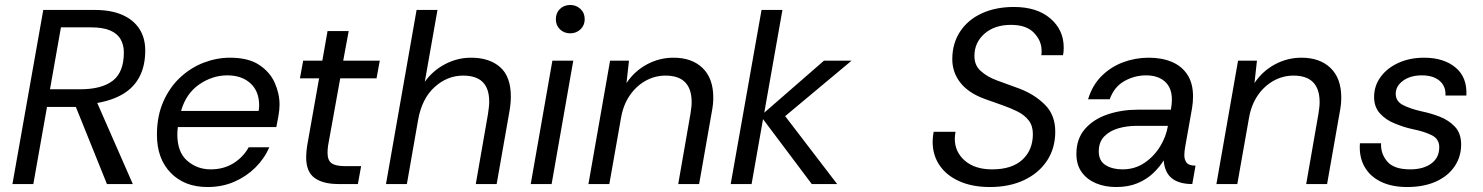

<svg xmlns="http://www.w3.org/2000/svg" viewBox="-20 -740 5962 772"><path d="M30 0 154 -700H361Q426 -700 471 -680.5Q516 -661 540 -624.5Q564 -588 564 -537Q564 -477 542 -433.5Q520 -390 477 -363.5Q434 -337 371 -326L514 0H410L285 -310H169L114 0ZM181 -381H302Q389 -381 433.5 -415.5Q478 -450 478 -529Q478 -559 465 -582Q452 -605 423 -617.5Q394 -630 346 -630H225Z M814 12Q722 12 666.5 -45Q611 -102 611 -198Q611 -273 636.5 -331Q662 -389 704.5 -428.5Q747 -468 799 -488Q851 -508 905 -508Q978 -508 1021.5 -479.5Q1065 -451 1084.5 -407.5Q1104 -364 1104 -319Q1104 -299 1099.5 -273.5Q1095 -248 1091 -229H695Q694 -221 693.5 -213.5Q693 -206 693 -199Q693 -128 733 -93.5Q773 -59 827 -59Q879 -59 918.5 -83.5Q958 -108 980 -148H1063Q1043 -102 1006.5 -66Q970 -30 921.5 -9Q873 12 814 12ZM708 -294H1020Q1021 -300 1021.5 -305.5Q1022 -311 1022 -316Q1022 -373 987 -405Q952 -437 894 -437Q834 -437 781 -400.5Q728 -364 708 -294Z M1341 0Q1279 0 1245 -24.5Q1211 -49 1211 -108Q1211 -118 1212 -129.5Q1213 -141 1215 -154L1263 -425H1186L1199 -496H1276L1297 -615H1382L1360 -496H1507L1494 -425H1348L1299 -154Q1298 -146 1297.5 -139Q1297 -132 1297 -126Q1297 -95 1313.5 -83.5Q1330 -72 1367 -72H1432L1419 0Z M1532 0 1655 -700H1739L1688 -411Q1720 -456 1769.5 -482Q1819 -508 1874 -508Q1948 -508 1991 -470Q2034 -432 2034 -352Q2034 -323 2028 -290L1977 0H1893L1942 -281Q1944 -295 1945.5 -307.5Q1947 -320 1947 -331Q1947 -384 1921 -410Q1895 -436 1842 -436Q1778 -436 1727 -389.5Q1676 -343 1661 -257L1616 0Z M2114 0 2201 -496H2285L2198 0ZM2273 -606Q2248 -606 2231.5 -622Q2215 -638 2215 -663Q2215 -688 2231.5 -704Q2248 -720 2273 -720Q2297 -720 2314 -704Q2331 -688 2331 -663Q2331 -638 2314 -622Q2297 -606 2273 -606Z M2346 0 2433 -496H2509L2499 -406Q2531 -454 2581 -481Q2631 -508 2688 -508Q2762 -508 2805 -466.5Q2848 -425 2848 -348Q2848 -334 2846.5 -319.5Q2845 -305 2842 -290L2791 0H2707L2756 -281Q2758 -294 2759.5 -306Q2761 -318 2761 -329Q2761 -436 2656 -436Q2613 -436 2575.5 -415Q2538 -394 2512 -356Q2486 -318 2477 -266L2430 0Z M2918 0 3042 -700H3126L3053 -287L3293 -496H3404L3137 -273L3346 0H3244L3048 -261L3002 0Z M3960 12Q3890 12 3838 -11Q3786 -34 3758 -75Q3730 -116 3730 -170Q3730 -179 3731 -189.5Q3732 -200 3734 -210H3822Q3821 -203 3820 -196.5Q3819 -190 3819 -183Q3819 -129 3859.5 -94Q3900 -59 3969 -59Q4049 -59 4091 -98Q4133 -137 4133 -201Q4133 -234 4116.5 -255.5Q4100 -277 4072.5 -291Q4045 -305 4010.5 -317Q3976 -329 3940 -342Q3874 -366 3841.5 -407.5Q3809 -449 3809 -502Q3809 -565 3840 -612.5Q3871 -660 3927 -686Q3983 -712 4057 -712Q4149 -712 4203 -666Q4257 -620 4257 -549Q4257 -542 4256.5 -534Q4256 -526 4254 -518H4167Q4168 -523 4168 -527.5Q4168 -532 4168 -537Q4168 -576 4137.5 -608Q4107 -640 4045 -640Q3979 -640 3938.5 -604.5Q3898 -569 3898 -515Q3898 -477 3923 -455Q3949 -431 3989 -416.5Q4029 -402 4078 -384Q4139 -361 4181 -319.5Q4223 -278 4223 -211Q4223 -144 4190 -94Q4157 -44 4098 -16Q4039 12 3960 12Z M4468 12Q4423 12 4387 -3Q4351 -18 4329.5 -47.5Q4308 -77 4308 -121Q4308 -182 4342.5 -221.5Q4377 -261 4433.5 -280Q4490 -299 4555 -299H4688Q4690 -312 4691 -321.5Q4692 -331 4692 -339Q4692 -387 4664 -412Q4636 -437 4588 -437Q4542 -437 4501 -414Q4460 -391 4442 -341H4355Q4372 -397 4409 -434Q4446 -471 4495.5 -489.5Q4545 -508 4599 -508Q4652 -508 4692 -491Q4732 -474 4754.5 -439.5Q4777 -405 4777 -352Q4777 -338 4776 -328.5Q4775 -319 4773 -305L4746 -153Q4744 -142 4743 -133Q4742 -124 4742 -116Q4742 -97 4751.5 -85.5Q4761 -74 4787 -74L4774 0Q4721 0 4692 -23Q4663 -46 4659 -95Q4643 -69 4617 -44Q4591 -19 4554 -3.5Q4517 12 4468 12ZM4493 -59Q4543 -59 4581.5 -85Q4620 -111 4644.5 -151Q4669 -191 4676 -234H4550Q4511 -234 4476.5 -224Q4442 -214 4420 -191.5Q4398 -169 4398 -131Q4398 -93 4425.5 -76Q4453 -59 4493 -59Z M4871 0 4958 -496H5034L5024 -406Q5056 -454 5106 -481Q5156 -508 5213 -508Q5287 -508 5330 -466.5Q5373 -425 5373 -348Q5373 -334 5371.5 -319.5Q5370 -305 5367 -290L5316 0H5232L5281 -281Q5283 -294 5284.5 -306Q5286 -318 5286 -329Q5286 -436 5181 -436Q5138 -436 5100.5 -415Q5063 -394 5037 -356Q5011 -318 5002 -266L4955 0Z M5638 12Q5576 12 5532 -9.5Q5488 -31 5466 -70.5Q5444 -110 5448 -164H5533Q5531 -122 5558 -90.5Q5585 -59 5650 -59Q5703 -59 5735 -82.5Q5767 -106 5767 -148Q5767 -181 5737.5 -196Q5708 -211 5659 -221Q5640 -225 5622 -231Q5604 -237 5587 -244Q5552 -258 5528.5 -284Q5505 -310 5505 -350Q5505 -395 5531.5 -431Q5558 -467 5603.5 -487.5Q5649 -508 5706 -508Q5785 -508 5832.5 -468.5Q5880 -429 5876 -356H5792Q5794 -393 5768.5 -415Q5743 -437 5697 -437Q5651 -437 5621.5 -415.5Q5592 -394 5592 -363Q5592 -333 5620.5 -318Q5649 -303 5697 -292Q5732 -285 5768.5 -271Q5805 -257 5830 -230.5Q5855 -204 5855 -159Q5855 -109 5828 -70Q5801 -31 5752.5 -9.5Q5704 12 5638 12Z"/></svg>

Font: Rethink Sans
Style: Italic
Weight: 400
Italic angle: -10°
Designer: The Rethink Sans project authors (Hans Thiessen). DM Sans designed by Colophon Foundry.
Foundry: Rethink Communications LLC
Version: Version 1.001